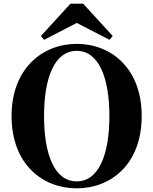

<svg xmlns="http://www.w3.org/2000/svg" viewBox="-20 -1006 835 1046"><path d="M398 -881 577 -789 594 -810 433 -986H364L203 -810L220 -789ZM398 -18C275 -18 220 -168 220 -374C220 -578 275 -729 398 -729C520 -729 576 -578 576 -374C576 -168 520 -18 398 -18ZM398 -767C211 -767 43 -632 43 -374C43 -113 210 20 398 20C587 20 752 -114 752 -374C752 -633 586 -767 398 -767Z"/></svg>

Font: Noto Serif KR Black
Style: Regular
Weight: 900
Version: Version 1.001;PS 1.001;hotconv 16.6.54;makeotf.lib2.5.65590